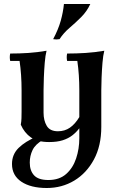

<svg xmlns="http://www.w3.org/2000/svg" viewBox="-20 -716 604 961"><path d="M226 -5Q168 -5 135 -28Q102 -51 84 -92Q87 -107 87.5 -124.5Q88 -142 88 -157V-264Q88 -343 78 -411H31Q27 -430 31 -448Q78 -448 122.5 -451Q167 -454 213 -462Q207 -439 204 -402.5Q201 -366 199.5 -328.5Q198 -291 198 -264V-152Q198 -113 214 -86Q230 -59 270 -59Q304 -59 330 -77Q356 -95 377 -130V-74Q362 -54 342 -38.5Q322 -23 294 -14Q266 -5 226 -5ZM316 -448Q363 -448 409 -451Q455 -454 502 -462Q496 -439 493 -402.5Q490 -366 488.5 -328.5Q487 -291 487 -264V-81Q487 14 450 82.5Q413 151 351.5 188Q290 225 214 225Q134 225 87 193.5Q40 162 40 105Q40 57 73 24.5Q106 -8 163 -32L194 -15Q157 6 143 35Q129 64 129 98Q129 138 150.5 161.5Q172 185 222 185Q277 185 311 155Q345 125 361 77Q377 29 377 -24V-264Q377 -343 367 -411H316Q312 -430 316 -448ZM432 -696Q415 -659 386.5 -630.5Q358 -602 328 -576.5Q298 -551 278 -520Q262 -517 246 -520Q272 -569 284 -612Q296 -655 300 -696Z"/></svg>

Font: Poltawski Nowy Medium
Style: Regular
Weight: 500
Version: Version 1.001;gftools[0.9.25]